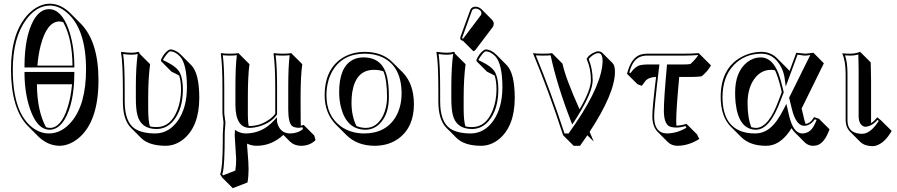

<svg xmlns="http://www.w3.org/2000/svg" viewBox="-20 -718 4824 1033"><path d="M39.1 -344.2Q39.1 -544.4 132.3 -642.1Q186 -697.3 249 -698.2Q307.6 -697.3 358.4 -647L415 -590.3Q509.3 -494.1 509.8 -287.6Q509.8 -60.1 398.9 28.3Q351.1 65.9 299.8 66.4Q236.8 65.4 186.5 16.6L129.9 -40Q39.6 -132.8 39.1 -344.2ZM181.2 -365.2H370.1Q368.7 -511.2 320.3 -598.6Q309.6 -602.1 299.8 -602.5Q231.9 -602.5 198.2 -471.2Q186 -422.4 181.2 -365.2ZM227.5 -33.7Q237.3 -30.3 248 -29.8Q308.6 -29.8 343.3 -138.2Q361.3 -194.3 367.7 -264.6H178.7Q179.7 -121.1 227.5 -33.7ZM48.8 -344.2Q48.8 -109.4 157.7 -29.3Q198.2 0 243.2 0Q311.5 0 365.2 -64Q442.9 -157.2 442.9 -344.2Q442.9 -561.5 340.8 -649.4Q296.4 -688 249 -688Q176.8 -688 121.1 -612.8Q49.3 -515.6 48.8 -344.2ZM379.9 -331.1V-320.8Q378.9 -163.1 328.6 -76.7Q294.4 -20.5 248 -20Q179.2 -20 140.6 -134.3Q112.8 -217.3 111.8 -320.8V-331.1ZM379.9 -365.2V-355H111.8V-365.2Q112.8 -522.5 160.6 -608.9Q194.3 -668 243.2 -668.9Q308.6 -668.9 347.7 -564.5Q378.9 -479.5 379.9 -365.2Z M777.3 -194.3V-132.3Q777.3 -67.9 786.6 -38.1Q803.2 -34.2 822.8 -34.2Q897.5 -34.2 933.6 -124.5Q953.6 -175.8 954.1 -236.8Q953.6 -283.7 943.8 -311.5Q924.8 -322.3 903.3 -332L846.7 -388.7Q846.7 -388.7 846.2 -397Q861.8 -431.2 884.8 -447.3Q891.6 -451.7 896 -452.1Q925.3 -451.2 953.1 -423.8L954.6 -422.4L1010.7 -365.7Q1051.8 -321.8 1052.2 -192.4Q1052.2 -39.1 967.3 30.8Q922.9 66.4 870.6 66.4Q781.7 65.9 739.7 24.9L683.1 -31.7Q641.1 -75.2 641.1 -172.9V-234.9Q641.1 -381.8 630.9 -436L632.8 -439Q696.8 -429.7 721.7 -439Q726.1 -438.5 728.5 -437Q730.5 -433.6 731 -429.2L787.6 -372.6Q777.3 -294.9 777.3 -194.3ZM710.9 -251Q710.9 -353 720.7 -427.7Q693.4 -419.9 642.6 -427.2Q650.9 -368.7 650.9 -234.9V-172.9Q650.9 -62.5 705.1 -25.9Q744.1 -0.5 814 0Q889.2 0 938 -70.3Q985.4 -139.2 985.8 -249Q985.4 -375 947.3 -415.5Q921.4 -441.4 896 -441.9Q887.7 -441.9 866.2 -411.6Q859.9 -402.3 856.4 -395Q879.4 -384.3 900.9 -371.6Q935.1 -351.1 947.8 -326.7Q963.9 -293.5 963.9 -236.8Q963.9 -130.4 913.1 -68.4Q876 -24.4 822.8 -23.9Q737.3 -23.9 718.8 -100.6Q710.9 -132.3 710.9 -189Z M1313.5 -192.4V-97.7Q1313.5 -63 1318.4 -40Q1320.8 -40 1322.8 -40Q1383.8 -40 1436 -80.6Q1452.1 -93.3 1460.9 -106V-249Q1460.9 -363.3 1451.7 -429.2L1453.6 -432.1Q1471.7 -429.2 1500.5 -429.2Q1529.3 -429.2 1547.9 -432.1L1549.8 -429.2L1606.4 -372.6Q1597.2 -311 1597.2 -192.4L1597.7 -69.3Q1597.7 -53.7 1598.6 -41.5Q1606.4 -43 1613.8 -45.9L1670.4 10.7L1677.7 35.6Q1647.9 66.4 1598.1 66.4Q1563 65.4 1541 44.4L1504.4 7.8Q1440.9 66.4 1360.4 66.4Q1331.1 65.9 1310.1 54.7V56.2Q1309.6 60.1 1309.1 61.5Q1309.1 68.8 1312 97.7Q1317.4 160.2 1317.4 192.4Q1317.4 232.4 1311.5 263.7L1232.4 294.4L1175.8 237.8L1164.6 220.2Q1178.2 184.6 1178.7 40Q1178.7 25.4 1178.7 6.8Q1178.7 -7.3 1180.7 -30.3Q1182.6 -49.8 1182.6 -59.1Q1182.6 -64 1180.2 -78.6Q1176.8 -101.6 1176.8 -111.8V-249Q1176.8 -365.2 1168 -429.2L1169.9 -432.1Q1188 -429.2 1216.8 -429.2Q1245.6 -429.2 1263.7 -432.1L1265.6 -429.2L1322.3 -372.6Q1313.5 -311.5 1313.5 -192.4ZM1246.6 -249Q1246.6 -363.8 1254.4 -420.9Q1234.9 -418.9 1216.8 -418.9Q1197.8 -418.9 1178.7 -420.9Q1186.5 -358.9 1186.5 -249V-111.8Q1186.5 -102.5 1189.9 -82.5Q1192.4 -65.4 1192.9 -59.1Q1192.9 -48.3 1190.7 -27.3Q1188.5 -6.3 1189 6.8Q1189 170.4 1178.7 209.5Q1177.2 214.8 1175.8 218.8L1179.7 225.6L1246.1 199.7Q1251 169.9 1250.5 136.2Q1250.5 127 1243.2 17.6Q1242.7 9.3 1242.7 4.9Q1242.7 0.5 1243.7 -2.9V-19.5L1258.8 -10.7Q1277.3 -0.5 1303.7 0Q1391.1 -1 1453.1 -68.8L1469.7 -86.9L1470.7 -62.5Q1471.2 -58.6 1473.6 -50.8Q1490.2 -0.5 1541.5 0Q1584 -1 1609.9 -23.9L1607.4 -33.2Q1596.2 -30.8 1586.9 -30.3Q1562 -31.2 1550.8 -40.5Q1531.2 -60.1 1530.8 -126V-249Q1530.8 -362.8 1538.6 -420.9Q1519 -418.9 1500.5 -418.9Q1481.4 -418.9 1462.9 -420.9Q1470.7 -356.9 1470.7 -249V-103L1469.2 -100.6Q1441.4 -59.1 1376.5 -38.6Q1348.1 -30.3 1322.8 -29.8Q1247.1 -31.2 1246.6 -153.8Z M1726.6 -205.1Q1726.6 -338.9 1814.9 -401.4Q1868.7 -438.5 1942.4 -439Q2036.1 -438.5 2090.3 -384.3L2147 -328.1Q2206.5 -267.1 2207 -157.2Q2207 -33.2 2123.5 27.8Q2069.8 66.4 1995.1 66.4Q1901.4 65.9 1843.3 8.3L1786.6 -48.3Q1727.1 -109.4 1726.6 -205.1ZM1992.2 -342.3Q1894.5 -342.3 1875 -221.2Q1871.1 -194.8 1871.1 -165.5Q1871.6 -91.3 1897.9 -40Q1920.9 -30.3 1947.3 -29.8Q2008.3 -29.8 2041.5 -97.2Q2062 -140.6 2062.5 -195.8Q2062 -288.6 2043 -334Q2020.5 -342.3 1992.2 -342.3ZM1935.5 -409.2Q2039.1 -409.2 2063 -302.2Q2072.3 -260.3 2072.3 -195.8Q2072.3 -98.1 2018.6 -48.3Q1987.3 -20.5 1947.3 -20Q1846.7 -20 1815.4 -137.2Q1804.7 -177.7 1804.7 -222.2Q1804.7 -358.4 1878.9 -396.5Q1904.3 -409.2 1935.5 -409.2ZM1736.3 -205.1Q1736.3 -96.2 1812.5 -39.1Q1865.2 -0.5 1938.5 0Q2056.6 0 2109.9 -90.8Q2140.1 -143.6 2140.6 -213.9Q2140.6 -358.9 2040 -408.7Q1997.6 -429.2 1942.4 -429.2Q1824.2 -429.2 1769.5 -337.4Q1736.8 -281.7 1736.3 -205.1Z M2538.1 -682.1Q2557.1 -681.2 2570.3 -668.5L2627 -611.8Q2636.2 -601.6 2636.7 -590.3Q2636.2 -579.6 2630.9 -572.3L2538.6 -450.2Q2532.2 -442.9 2526.9 -442.4L2470.2 -499Q2463.9 -499.5 2460 -502.9Q2456.5 -507.3 2456.1 -512.2Q2456.5 -516.6 2458 -522L2510.3 -665Q2517.6 -681.6 2538.1 -682.1ZM2474.6 -194.3V-132.3Q2474.6 -67.9 2483.9 -38.1Q2500.5 -34.2 2520 -34.2Q2594.7 -34.2 2630.9 -124.5Q2650.9 -175.8 2651.4 -236.8Q2650.9 -283.7 2641.1 -311.5Q2621.6 -322.3 2600.6 -332L2543.9 -388.7Q2543.9 -388.7 2543.5 -397Q2559.1 -431.2 2582 -447.3Q2588.9 -451.7 2593.3 -452.1Q2622.6 -451.2 2650.4 -423.8L2651.9 -422.4L2708 -365.7Q2749 -321.8 2749.5 -192.4Q2749.5 -39.1 2664.6 30.8Q2620.1 66.4 2567.9 66.4Q2479 65.9 2437 24.9L2380.4 -31.7Q2338.4 -75.2 2338.4 -172.9V-234.9Q2338.4 -381.8 2328.1 -436L2330.1 -439Q2394 -429.7 2418.9 -439Q2423.3 -438.5 2425.8 -437Q2427.7 -433.6 2428.2 -429.2L2484.9 -372.6Q2474.6 -294.9 2474.6 -194.3ZM2408.2 -251Q2408.2 -353 2418 -427.7Q2390.6 -419.9 2339.8 -427.2Q2348.1 -368.7 2348.1 -234.9V-172.9Q2348.1 -62.5 2402.3 -25.9Q2441.4 -0.5 2511.2 0Q2586.4 0 2635.3 -70.3Q2682.6 -139.2 2683.1 -249Q2682.6 -375 2644.5 -415.5Q2618.7 -441.4 2593.3 -441.9Q2585 -441.9 2563.5 -411.6Q2557.1 -402.3 2553.7 -395Q2575.2 -384.8 2598.1 -371.6Q2632.8 -351.1 2645 -326.7Q2661.1 -293.5 2661.1 -236.8Q2661.1 -130.4 2610.4 -68.4Q2573.2 -24.4 2520 -23.9Q2434.6 -23.9 2416 -100.6Q2408.2 -132.3 2408.2 -189ZM2538.1 -671.9Q2523.9 -670.9 2519.5 -661.6L2467.8 -518.6Q2466.8 -515.1 2466.3 -512.2Q2468.3 -510.3 2469.7 -508.8Q2472.2 -510.7 2474.1 -513.2L2566.4 -635.3Q2569.8 -640.1 2570.3 -647Q2570.3 -662.1 2549.8 -669.9Q2543.9 -671.9 2538.1 -671.9Z M3152.3 -8.8Q3165.5 21.5 3174.3 43.5L3140.1 9.8Q3121.1 38.1 3100.6 66.4H3066.4L3009.8 9.8Q2929.7 -235.4 2847.2 -432.1Q2864.3 -429.2 2899.9 -429.2Q2937 -429.2 2950.2 -432.1L3006.3 -375.5Q3022.5 -298.3 3098.1 -129.9Q3158.7 -232.9 3159.2 -286.1Q3159.2 -347.7 3138.2 -395.5Q3136.2 -399.4 3136.2 -400.9Q3147.5 -424.3 3182.6 -438.5Q3191.9 -442.4 3197.8 -441.9Q3211.9 -441.4 3220.2 -434.1L3276.9 -377.4Q3288.6 -364.7 3288.6 -330.6Q3287.6 -215.3 3152.3 -8.8ZM3069.3 -64 3058.6 -47.9 3051.8 -65.9Q2976.1 -261.7 2942.4 -420.4Q2927.2 -418.9 2899.9 -418.9Q2875.5 -418.9 2862.8 -419.9Q2941.4 -230.5 3017.1 0H3039.1Q3202.6 -227.1 3220.2 -362.8Q3221.7 -376 3222.2 -387.2Q3222.2 -427.7 3204.1 -431.6Q3200.7 -432.1 3197.8 -432.1Q3181.6 -432.1 3157.7 -411.6Q3150.9 -405.3 3147 -400.4Q3168.5 -348.6 3168.7 -286.1Q3168.9 -223.6 3087.9 -93.3Q3078.6 -78.6 3069.3 -64Z M3634.3 -304.2Q3618.2 -128.4 3618.2 -69.3Q3618.2 -53.2 3619.1 -42H3620.1Q3645.5 -42.5 3673.3 -51.8L3730 4.9L3742.2 29.8Q3684.1 66.4 3623 66.4Q3592.8 65.4 3573.7 46.9L3517.1 -9.8Q3490.2 -38.1 3489.7 -91.8Q3489.7 -139.6 3509.8 -304.2Q3471.2 -303.2 3452.6 -282.7Q3445.3 -273.9 3433.1 -256.3L3410.2 -264.6L3353.5 -320.8Q3375 -406.7 3425.3 -423.8Q3441.9 -429.2 3460.4 -429.2H3661.1Q3700.2 -429.2 3738.8 -432.1L3748.5 -422.9L3805.2 -366.2Q3789.6 -336.9 3755.4 -307.6Q3739.3 -304.7 3708.5 -304.2ZM3567.9 -361.8 3568.4 -371.1H3651.9Q3680.7 -371.1 3694.3 -373.5Q3723.1 -399.4 3736.8 -421.9Q3697.3 -418.9 3661.1 -418.9H3460.4Q3403.3 -418.9 3378.9 -365.2Q3371.6 -349.1 3365.7 -327.6L3372.6 -325.2Q3397 -360.4 3423.8 -367.2Q3439 -370.6 3460.4 -371.1H3527.8L3526.4 -359.9Q3499.5 -136.2 3499.5 -91.8Q3499.5 -13.7 3550.8 -2Q3559.1 -0.5 3566.9 0Q3622.6 -0.5 3672.9 -30.8L3668.5 -39.6Q3642.6 -32.2 3620.1 -31.7Q3606.9 -31.7 3593.3 -34.2Q3554.2 -40.5 3551.8 -114.3Q3551.8 -120.6 3551.8 -126Q3551.8 -187 3567.9 -361.8Z M4293 -134.3 4306.6 -76.7Q4310.1 -63 4314 -51.3Q4337.4 -53.2 4354.5 -79.6Q4356.9 -84 4359.4 -87.9L4386.2 -79.1L4442.9 -22.5Q4417 51.3 4376 63.5Q4364.3 66.4 4352.1 66.4Q4328.6 65.4 4311 49.3L4254.4 -7.3Q4245.6 -16.6 4238.8 -28.3Q4185.5 57.6 4117.7 65.4Q4108.4 66.4 4099.6 66.4Q4014.2 65.9 3967.3 19L3910.6 -37.6Q3857.9 -91.8 3857.4 -195.8Q3857.4 -350.1 3968.8 -411.1Q4019.5 -438.5 4077.1 -439Q4127 -438.5 4160.6 -404.8L4217.3 -348.1Q4223.1 -342.3 4228 -336.4L4264.2 -434.1Q4271.5 -434.1 4288.1 -431.6Q4304.7 -429.2 4312 -429.2Q4319.8 -429.2 4335.9 -431.6Q4350.6 -434.1 4356.4 -434.1L4412.6 -377.4ZM4186 -222.2 4181.2 -243.2Q4165.5 -306.6 4149.9 -339.4Q4139.2 -342.3 4128.9 -342.3Q4065.4 -342.3 4028.3 -277.8Q4002 -230 4002 -162.6Q4002.4 -81.5 4022.5 -33.7Q4035.2 -30.3 4048.3 -29.8Q4116.7 -31.7 4170.4 -181.2ZM4196.8 -221.2 4179.7 -177.7Q4122.6 -21.5 4048.3 -20Q3953.1 -20 3937.5 -167Q3935.1 -191.9 3935.1 -219.2Q3935.1 -332 4000 -383.3Q4032.7 -408.7 4072.3 -409.2Q4135.3 -409.2 4168.5 -322.3Q4179.7 -292 4190.9 -245.1ZM4225.6 -192.4 4339.4 -421.9Q4320.8 -418.9 4312 -418.9Q4303.2 -418.9 4285.6 -421.9Q4275.4 -423.3 4271 -423.8L4207.5 -252.4L4202.1 -293Q4195.8 -344.7 4164.6 -384.8Q4130.4 -428.7 4077.1 -429.2Q3985.8 -429.2 3926.8 -366.7Q3867.7 -303.7 3867.2 -195.8Q3867.2 -24.9 4002.9 -2.9Q4022.5 0 4043.5 0Q4110.8 0 4159.7 -69.3Q4178.7 -96.2 4198.2 -134.3L4210.9 -159.2L4226.1 -93.3Q4248.5 -1 4295.4 0Q4336.4 0 4358.4 -40Q4366.2 -54.2 4373.5 -72.8L4363.8 -76.2Q4339.8 -42 4306.2 -41Q4262.2 -43 4240.7 -130.9Z M4529.8 -321.8Q4529.3 -391.6 4511.7 -429.2L4513.7 -431.2Q4525.9 -429.2 4557.6 -429.2Q4583 -429.7 4607.9 -439L4664.6 -382.3Q4664.6 -381.3 4666.5 -286.6V-55.2Q4683.1 -65.9 4699.7 -86.9L4720.7 -69.8L4777.3 -13.7Q4740.7 50.8 4693.8 65.4Q4683.6 68.4 4674.3 68.4Q4631.8 67.9 4608.4 45.4L4551.8 -11.2Q4530.3 -34.2 4529.8 -70.8ZM4539.6 -321.8V-70.8Q4539.6 -6.3 4603 1Q4610.8 2 4617.7 2Q4660.6 2 4702.6 -59.6Q4705.6 -64 4708 -67.9L4701.2 -72.8Q4668.5 -36.1 4632.8 -36.1Q4601.1 -43.9 4599.6 -90.8V-342.8Q4599.6 -368.7 4598.1 -424.8Q4577.6 -418.9 4557.6 -418.9Q4543.9 -418.9 4526.4 -419.9Q4539.6 -382.8 4539.6 -321.8Z"/></svg>

Font: Linux Biolinum Shadow O
Style: Regular
Weight: 400
Designer: Philipp H. Poll
Foundry: Philipp H. Poll
Version: Version 1.0.4